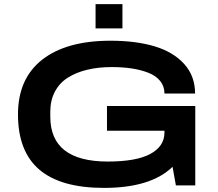

<svg xmlns="http://www.w3.org/2000/svg" viewBox="-20 -896 1053 928"><path d="M441.9 -758.8V-876H571.8V-758.8ZM482.9 12.2Q273.9 12.2 170.4 -75.9Q66.9 -164.1 66.9 -342.8Q66.9 -516.1 184.1 -607.7Q301.3 -699.2 514.2 -699.2Q637.2 -699.2 727.8 -671.9Q818.4 -644.5 870.6 -586.4Q922.9 -528.3 922.9 -443.8H774.9Q774.9 -479 754.2 -504.6Q733.4 -530.3 696.8 -544.4Q660.2 -558.6 616.5 -565.2Q572.8 -571.8 520 -571.8Q454.6 -571.8 401.1 -558.8Q347.7 -545.9 307.4 -520.3Q267.1 -494.6 245.1 -452.6Q223.1 -410.6 223.1 -356V-332Q223.1 -115.2 501 -115.2Q638.7 -115.2 706.8 -152.1Q774.9 -189 774.9 -255.9V-264.2H497.1V-383.8H923.8V0H830.1L814 -89.8Q709 12.2 482.9 12.2Z"/></svg>

Font: Archivo Expanded SemiBold
Style: Regular
Weight: 600
Width: 7
Designer: Hector Gatti
Foundry: Omnibus-Type
Version: Version 2.001